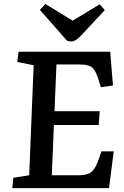

<svg xmlns="http://www.w3.org/2000/svg" viewBox="-20 -966 638 986"><path d="M185.1 -915 212.9 -945.8 353 -859.9 492.2 -943.8 518.1 -914.1 397 -784.2Q367.2 -752.9 348.1 -752.9Q337.9 -752.9 324.2 -756.8ZM152.8 -630.9 68.8 -647.9 75.2 -700.2H545.9L560.1 -526.9L498 -518.1L486.8 -554.2Q472.7 -601.6 454.6 -618.2Q436.5 -634.8 391.1 -634.8H270L259.8 -395H492.2L486.8 -324.2H256.8L246.1 -65.9H383.8Q428.7 -65.9 449.5 -82.8Q470.2 -99.6 486.8 -147.9L501 -189H564L540 0H43L48.8 -53.2L129.9 -65.9Z"/></svg>

Font: Literata Book SemiBold
Style: Italic
Weight: 600
Italic angle: -3°
Designer: Latin by Veronika Burian and Jose Scaglione. Greek by Irene Vlachou. Cyrillic by Vera Evstafieva
Foundry: TypeTogether
Version: Version 1.003;PS 001.003;hotconv 1.0.88;makeotf.lib2.5.64775